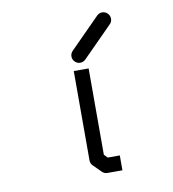

<svg xmlns="http://www.w3.org/2000/svg" viewBox="-74 -746 688 763"><g transform="rotate(-10 270.0 -365.0)"><path d="M297 -123 310 -109H359V-49H298Q286 -49 277 -58L246 -89Q237 -98 237 -110V-471H297ZM238 -529Q238 -542 247 -551L367 -672Q376 -681 388 -681Q401 -681 410 -672Q419 -663 419 -650Q419 -638 410 -629L290 -508Q281 -499 268 -499Q256 -499 247 -508Q238 -517 238 -529Z"/></g></svg>

Font: IBM 3270
Style: Regular
Weight: 400
Monospace: yes
Version: Version 2.3.1